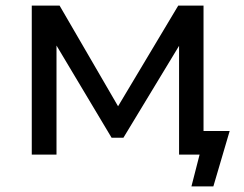

<svg xmlns="http://www.w3.org/2000/svg" viewBox="-20 -550 869 683"><path d="M704 -530V-84H797L739 113H661L690 0H617V-387L419 -60H377L181 -388V0H93V-530H192L400 -172L614 -530Z"/></svg>

Font: false
Style: Regular
Weight: 500
Designer: Julieta Ulanovsky
Foundry: Julieta Ulanovsky
Version: Version 7.222;hotconv 1.0.109;makeotfexe 2.5.65596